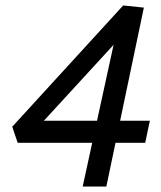

<svg xmlns="http://www.w3.org/2000/svg" viewBox="-20 -686 593 706"><path d="M509 -658 371 0H284L412 -587L459 -588L100 -197L78 -242H531L514 -161H45L25 -220L433 -666Z"/></svg>

Font: Ysabeau Infant SemiBold
Style: Italic
Weight: 600
Italic angle: -12°
Designer: Christian Thalmann (Catharsis Fonts)
Version: Version 2.002; featfreeze: ss01,ss02,lnum